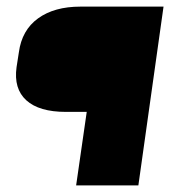

<svg xmlns="http://www.w3.org/2000/svg" viewBox="-20 -560 565 580"><path d="M474 -540 398 0H210L242 -222H179Q98 -222 59.5 -257Q21 -292 30 -357L37 -402Q46 -469 95 -504.5Q144 -540 223 -540Z"/></svg>

Font: Pathway Extreme SemiCondensed ExtraBold
Style: Italic
Weight: 800
Width: 4
Italic angle: -8°
Version: Version 1.001;gftools[0.9.26]